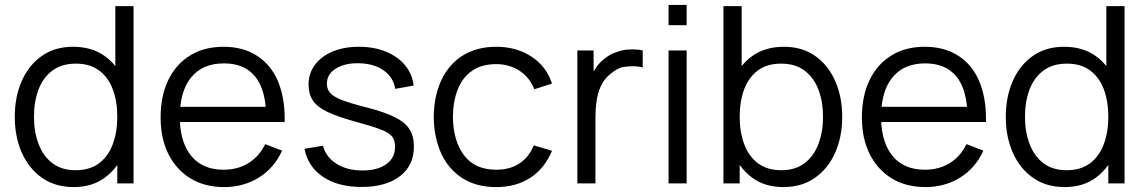

<svg xmlns="http://www.w3.org/2000/svg" viewBox="-20 -745 4658 780"><path d="M279.5 15Q204 15 150.5 -22.8Q97 -60.5 68.5 -125Q40 -189.5 40 -270.5Q40 -351 68.2 -415.5Q96.5 -480 149.5 -517.5Q202.5 -555 276.5 -555Q352.5 -555 404.5 -518Q429.5 -500.5 448.5 -476.5V-720H522.5V0H456.5V-75Q435 -44.5 405.5 -23Q354 15 279.5 15ZM287 -53.5Q344.5 -53.5 382 -81.5Q419.5 -109.5 438 -158.8Q456.5 -208 456.5 -270.5Q456.5 -334 438 -382.8Q419.5 -431.5 382.2 -459Q345 -486.5 288.5 -486.5Q230.5 -486.5 192.5 -458Q154.5 -429.5 136.2 -380.5Q118 -331.5 118 -270.5Q118 -209 136.8 -159.8Q155.5 -110.5 193 -82Q230.5 -53.5 287 -53.5Z M891 15Q812 15 754.2 -20Q696.5 -55 664.5 -118.5Q632.5 -182 632.5 -267.5Q632.5 -356 664 -420.5Q695.5 -485 752.8 -520Q810 -555 888 -555Q968 -555 1024.5 -518.2Q1081 -481.5 1108.8 -415.8Q1136.5 -350 1136.5 -264.5Q1136.5 -257 1136.5 -249.5H711Q715.5 -162 757 -111.5Q803 -55.5 888 -55.5Q946 -55.5 989.2 -82.2Q1032.5 -109 1057.5 -159.5L1126 -133Q1094 -62.5 1031.8 -23.8Q969.5 15 891 15ZM1059.5 -311Q1052 -390 1016.5 -434Q973 -487.5 890 -487.5Q803 -487.5 757 -431Q720 -386 712.5 -311Z M1448.5 14.5Q1353.5 14.5 1292.2 -26.5Q1231 -67.5 1217 -140.5L1292 -153Q1304 -107 1346.8 -79.8Q1389.5 -52.5 1452.5 -52.5Q1514 -52.5 1549.5 -78.2Q1585 -104 1585 -148.5Q1585 -173.5 1573.8 -189.2Q1562.5 -205 1528 -218.5Q1493.5 -232 1425 -250.5Q1351.5 -270.5 1310 -290.5Q1268.5 -310.5 1251 -336.8Q1233.5 -363 1233.5 -401Q1233.5 -447 1259.5 -481.8Q1285.5 -516.5 1331.5 -535.8Q1377.5 -555 1438.5 -555Q1499.5 -555 1547.8 -535.2Q1596 -515.5 1625.5 -480Q1655 -444.5 1660.5 -397.5L1585.5 -384Q1578 -431.5 1538.2 -459.2Q1498.5 -487 1437.5 -488Q1434 -488 1430.5 -488Q1378 -488 1343 -465.5Q1308 -443 1308 -404.5Q1308 -383 1321 -367.8Q1334 -352.5 1368.2 -339Q1402.5 -325.5 1466 -309.5Q1540.5 -290.5 1583 -269.5Q1625.5 -248.5 1643.5 -220Q1661.5 -191.5 1661.5 -149.5Q1661.5 -73 1604.8 -29.2Q1548 14.5 1448.5 14.5Z M1996 15Q1914.5 15 1858 -21.5Q1801.5 -58 1772.2 -122.2Q1743 -186.5 1742 -270Q1743 -355 1773 -419.2Q1803 -483.5 1859.5 -519.2Q1916 -555 1996.5 -555Q2078.5 -555 2139.2 -515Q2200 -475 2222.5 -405.5L2150.5 -382.5Q2131.5 -431 2090.2 -457.8Q2049 -484.5 1996 -484.5Q1936.5 -484.5 1897.5 -457.2Q1858.5 -430 1839.5 -381.5Q1820.5 -333 1820 -270Q1821 -173 1865 -114.2Q1909 -55.5 1996 -55.5Q2051 -55.5 2089.8 -80.8Q2128.5 -106 2148.5 -154.5L2222.5 -132.5Q2192.5 -60.5 2134.5 -22.8Q2076.5 15 1996 15Z M2325.5 0V-540H2391.5V-454.5Q2396.5 -463.5 2402 -471.5Q2416.5 -491.5 2433.5 -504.5Q2454.5 -523 2482.5 -532.8Q2510.5 -542.5 2528 -543.5Q2545.5 -544.5 2551.5 -544.5Q2573 -544.5 2591 -540V-471Q2572 -476 2550 -476Q2538.5 -476 2515 -473.2Q2491.5 -470.5 2462 -446.5Q2435 -425.5 2421.5 -396.2Q2408 -367 2403.5 -334.2Q2399 -301.5 2399 -269.5V0Z M2696 -642.5V-725H2769.5V-642.5ZM2696 0V-540H2769.5V0Z M3162 15Q3087.5 15 3036 -23Q3006.5 -44.5 2985 -75V0H2919V-720H2993V-476.5Q3012 -500.5 3037 -518Q3089 -555 3165 -555Q3239 -555 3292 -517.5Q3345 -480 3373.2 -415.5Q3401.5 -351 3401.5 -270.5Q3401.5 -189.5 3373 -125Q3344.5 -60.5 3291 -22.8Q3237.5 15 3162 15ZM3154.5 -53.5Q3211 -53.5 3248.5 -82Q3286 -110.5 3304.8 -159.8Q3323.5 -209 3323.5 -270.5Q3323.5 -331.5 3305 -380.5Q3286.5 -429.5 3248.8 -458Q3211 -486.5 3153 -486.5Q3096.5 -486.5 3059.2 -459Q3022 -431.5 3003.5 -382.8Q2985 -334 2985 -270.5Q2985 -208 3003.5 -158.8Q3022 -109.5 3059.5 -81.5Q3097 -53.5 3154.5 -53.5Z M3740 15Q3661 15 3603.2 -20Q3545.5 -55 3513.5 -118.5Q3481.5 -182 3481.5 -267.5Q3481.5 -356 3513 -420.5Q3544.5 -485 3601.8 -520Q3659 -555 3737 -555Q3817 -555 3873.5 -518.2Q3930 -481.5 3957.8 -415.8Q3985.5 -350 3985.5 -264.5Q3985.5 -257 3985.5 -249.5H3560Q3564.5 -162 3606 -111.5Q3652 -55.5 3737 -55.5Q3795 -55.5 3838.2 -82.2Q3881.5 -109 3906.5 -159.5L3975 -133Q3943 -62.5 3880.8 -23.8Q3818.5 15 3740 15ZM3908.5 -311Q3901 -390 3865.5 -434Q3822 -487.5 3739 -487.5Q3652 -487.5 3606 -431Q3569 -386 3561.5 -311Z M4305.5 15Q4230 15 4176.5 -22.8Q4123 -60.5 4094.5 -125Q4066 -189.5 4066 -270.5Q4066 -351 4094.2 -415.5Q4122.5 -480 4175.5 -517.5Q4228.5 -555 4302.5 -555Q4378.5 -555 4430.5 -518Q4455.5 -500.5 4474.5 -476.5V-720H4548.5V0H4482.5V-75Q4461 -44.5 4431.5 -23Q4380 15 4305.5 15ZM4313 -53.5Q4370.5 -53.5 4408 -81.5Q4445.5 -109.5 4464 -158.8Q4482.5 -208 4482.5 -270.5Q4482.5 -334 4464 -382.8Q4445.5 -431.5 4408.2 -459Q4371 -486.5 4314.5 -486.5Q4256.5 -486.5 4218.5 -458Q4180.5 -429.5 4162.2 -380.5Q4144 -331.5 4144 -270.5Q4144 -209 4162.8 -159.8Q4181.5 -110.5 4219 -82Q4256.5 -53.5 4313 -53.5Z"/></svg>

Font: Cns Manrope
Style: Regular
Weight: 400
Designer: Mikhail Sharanda
Foundry: Mikhail Sharanda
Version: Version 4.504